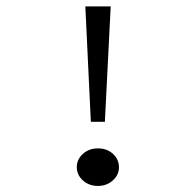

<svg xmlns="http://www.w3.org/2000/svg" viewBox="-20 -578 626 614"><path d="M334 -557.6 315.4 -188.5H270.5L252.9 -557.6ZM293 -103.5Q322.3 -103.5 341.3 -85.9Q360.4 -68.4 360.4 -43Q360.4 -18.6 340.8 -1Q321.3 16.6 293 16.6Q264.6 16.6 245.1 -1Q225.6 -18.6 225.6 -43.9Q225.6 -68.4 245.1 -85.9Q264.6 -103.5 293 -103.5Z"/></svg>

Font: Thabit-Oblique
Style: Oblique
Weight: 500
Designer: Regenerated by Nadim Shaikli
Foundry: MAK Alagha
Version: 0.01